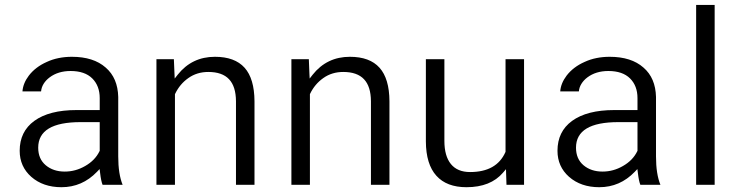

<svg xmlns="http://www.w3.org/2000/svg" viewBox="-20 -763 3025 785"><path d="M399.4 -7.3Q393.1 -22.9 389.2 -56.6L387.2 -71.8L376.5 -60.5Q315.9 2.4 231.4 2.4Q156.2 2.4 107.9 -40Q60.5 -82 60.5 -146.5Q60.5 -225.1 120.1 -268.6Q181.2 -313 292.5 -313H380.4H387.7V-320.3V-361.8Q387.7 -412.1 357.2 -442.4Q326.7 -472.7 268.6 -472.7Q217.8 -472.7 183.1 -446.8Q167.5 -435.1 158.4 -420.4Q149.4 -405.8 147.9 -389.2H71.8Q74.2 -422.4 97.7 -453.6Q125 -489.3 171.4 -509.8Q194.3 -520.5 220 -525.6Q245.6 -530.8 273.9 -530.8Q362.3 -530.8 412.1 -486.8Q437 -465.3 449.7 -435.3Q462.4 -405.3 463.4 -366.7V-123.5Q463.4 -51.3 481.4 -7.3ZM244.6 -61.5Q289.1 -61.5 328.6 -84.5Q368.7 -107.4 386.7 -144.5L387.7 -146.5V-147.9V-256.3V-263.7H380.4H309.6Q136.2 -263.7 136.2 -159.2Q136.2 -113.3 167 -87.4Q197.8 -61.5 244.6 -61.5Z M690.9 -521 693.4 -461.4 694.3 -441.9 706.5 -457.5Q764.6 -530.8 858.9 -530.8Q939.9 -530.8 980 -486.1Q1020 -441.4 1020.5 -349.1V-7.3H944.8V-349.6Q944.3 -409.7 916.5 -439Q888.7 -468.8 831.5 -468.8Q785.2 -468.8 750 -443.8Q715.3 -419.4 696.3 -379.9L695.3 -377.9V-376.5V-7.3H619.6V-521Z M1242.7 -521 1245.1 -461.4 1246.1 -441.9 1258.3 -457.5Q1316.4 -530.8 1410.6 -530.8Q1491.7 -530.8 1531.7 -486.1Q1571.8 -441.4 1572.3 -349.1V-7.3H1496.6V-349.6Q1496.1 -409.7 1468.3 -439Q1440.4 -468.8 1383.3 -468.8Q1336.9 -468.8 1301.8 -443.8Q1267.1 -419.4 1248 -379.9L1247.1 -377.9V-376.5V-7.3H1171.4V-521Z M2036.6 -57.1Q1985.8 2.4 1887.2 2.4Q1806.2 2.4 1764.2 -44.4Q1721.7 -91.3 1721.2 -184.6V-521H1796.9V-187Q1796.9 -125 1823.5 -92.3Q1850.1 -59.6 1901.9 -59.6Q2010.3 -59.6 2046.4 -141.1L2046.9 -142.6V-144V-521H2122.6V-7.3H2050.8L2049.3 -52.7L2048.8 -71.3Z M2598.1 -7.3Q2591.8 -22.9 2587.9 -56.6L2585.9 -71.8L2575.2 -60.5Q2514.6 2.4 2430.2 2.4Q2355 2.4 2306.6 -40Q2259.3 -82 2259.3 -146.5Q2259.3 -225.1 2318.8 -268.6Q2379.9 -313 2491.2 -313H2579.1H2586.4V-320.3V-361.8Q2586.4 -412.1 2555.9 -442.4Q2525.4 -472.7 2467.3 -472.7Q2416.5 -472.7 2381.8 -446.8Q2366.2 -435.1 2357.2 -420.4Q2348.1 -405.8 2346.7 -389.2H2270.5Q2272.9 -422.4 2296.4 -453.6Q2323.7 -489.3 2370.1 -509.8Q2393.1 -520.5 2418.7 -525.6Q2444.3 -530.8 2472.7 -530.8Q2561 -530.8 2610.8 -486.8Q2635.7 -465.3 2648.4 -435.3Q2661.1 -405.3 2662.1 -366.7V-123.5Q2662.1 -51.3 2680.2 -7.3ZM2443.4 -61.5Q2487.8 -61.5 2527.3 -84.5Q2567.4 -107.4 2585.4 -144.5L2586.4 -146.5V-147.9V-256.3V-263.7H2579.1H2508.3Q2335 -263.7 2335 -159.2Q2335 -113.3 2365.7 -87.4Q2396.5 -61.5 2443.4 -61.5Z M2901.9 -7.3H2826.2V-742.7H2901.9Z"/></svg>

Font: Vazir Light FD
Style: Light-FD
Weight: 300
Designer: Saber Rastikerdar
Foundry: Saber Rastikerdar
Version: Version 30.1.0